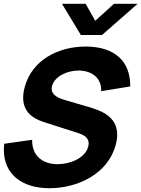

<svg xmlns="http://www.w3.org/2000/svg" viewBox="-50 -980 747 1015"><path d="M277.6 -960 377.4 -795H489.4L677.6 -960H552.6L453.5 -870L402.6 -960ZM211.4 15C358.4 15 520.2 -59 561.7 -214C567.1 -234.1 569.5 -252.1 569.5 -268.2C569.5 -368.7 475.7 -397.8 416.6 -415L300.7 -449C262.9 -459.6 223.2 -474.9 223.2 -510.8C223.2 -515.5 223.9 -520.5 225.3 -526C238.6 -575.5 303.6 -607.1 365.4 -607.1C367.3 -607.1 369.2 -607.1 371 -607C433.9 -605.1 484.9 -569.9 484.9 -503.3C484.9 -501.5 484.9 -499.8 484.8 -498L638.5 -523C638.5 -523.9 638.5 -524.9 638.5 -525.8C638.5 -659 554.5 -732 407.1 -734C406 -734 405 -734 404 -734C257.4 -734 119 -663 80.5 -519C74.9 -498.2 72.4 -479.7 72.4 -463.3C72.4 -371.8 149.2 -344.6 193.1 -331L365.3 -276C405.7 -262.7 418.7 -243.8 418.7 -222.3C418.7 -216.4 417.7 -210.3 416.1 -204C400 -144 321.4 -112 254.4 -112C175.9 -112 119.9 -156.3 119.9 -236.3C119.9 -237.8 119.9 -239.4 120 -241L-27.7 -220C-29 -208.8 -29.6 -197.9 -29.6 -187.4C-29.6 -60.8 63.7 15 211.4 15Z"/></svg>

Font: Manrope
Style: ExtraBoldItalic
Weight: 800
Italic angle: -15°
Designer: Mikhail Sharanda
Foundry: Mikhail Sharanda
Version: Version 4.502;hotconv 1.0.109;makeotfexe 2.5.65596